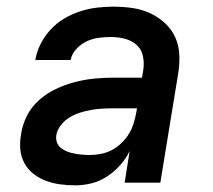

<svg xmlns="http://www.w3.org/2000/svg" viewBox="-20 -548 640 576"><path d="M206 8Q183 8 160.5 5Q138 2 118 -5.5Q98 -13 81 -26Q64 -39 53.5 -58Q43 -77 41 -99Q39 -121 43 -144Q47 -173 60.5 -200Q74 -227 97 -247.5Q120 -268 147.5 -281Q175 -294 203.5 -301.5Q232 -309 261 -312Q290 -315 318 -315H406L410 -339Q413 -361 408.5 -381Q404 -401 389 -414Q374 -427 353.5 -432Q333 -437 312 -437Q294 -437 275.5 -434.5Q257 -432 240 -424Q223 -416 209 -401Q195 -386 192 -368H86Q90 -393 102 -416.5Q114 -440 132 -459.5Q150 -479 173 -492.5Q196 -506 220.5 -514Q245 -522 270 -525Q295 -528 319 -528Q349 -528 377 -524Q405 -520 430 -508.5Q455 -497 475 -478.5Q495 -460 506 -435.5Q517 -411 518 -382Q519 -353 514 -324L461 0H354L369 -95Q358 -72 340.5 -52.5Q323 -33 301 -18.5Q279 -4 254.5 2Q230 8 206 8ZM250 -83Q266 -83 283.5 -86.5Q301 -90 316 -98Q331 -106 344.5 -119Q358 -132 367 -147Q376 -162 381 -178.5Q386 -195 389 -211L391 -223H318Q302 -223 285 -222Q268 -221 252 -218Q236 -215 220 -210Q204 -205 189 -196Q174 -187 163 -173Q152 -159 149 -143Q147 -131 151 -120.5Q155 -110 163.5 -103.5Q172 -97 182.5 -93Q193 -89 204.5 -87Q216 -85 227 -84Q238 -83 250 -83Z"/></svg>

Font: Iosevka SmBd Ex Obl
Style: Regular
Weight: 600
Width: 7
Italic angle: -9°
Monospace: yes
Designer: Belleve Invis
Foundry: Belleve Invis
Version: Version 32.5.0; ttfautohint (v1.8.4)